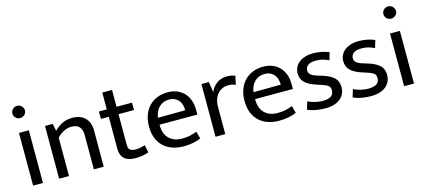

<svg xmlns="http://www.w3.org/2000/svg" viewBox="-56 -1172 3666 1654"><g transform="rotate(-15 1777.5 -345.5)"><path d="M82 0V-470H170V0ZM126 -591Q103 -591 86.5 -606.5Q70 -622 70 -645Q70 -668 86.5 -684Q103 -700 126 -700Q148 -700 165 -684Q182 -668 182 -645Q182 -622 165 -606.5Q148 -591 126 -591Z M402 0H314V-470H383L396 -405Q431 -440 469.5 -458.5Q508 -477 558 -477Q630 -477 671 -436.5Q712 -396 712 -324V0H624V-311Q624 -354 601.5 -379.5Q579 -405 533 -405Q463 -405 402 -342Z M1090 -404H952V-131Q952 -96 969.5 -84Q987 -72 1015 -72Q1035 -72 1059 -76.5Q1083 -81 1101 -87L1115 -20Q1095 -12 1064 -6Q1033 0 999 0Q929 0 897 -30.5Q865 -61 865 -119V-404H795V-470H865V-620H952V-470H1090Z M1607 -225H1270V-221Q1270 -143 1312.5 -101Q1355 -59 1428 -59Q1466 -59 1495.5 -65Q1525 -71 1560 -85L1578 -20Q1549 -7 1509.5 1Q1470 9 1425 9Q1374 9 1329.5 -5Q1285 -19 1251 -48.5Q1217 -78 1197.5 -124Q1178 -170 1178 -234Q1178 -289 1194.5 -334Q1211 -379 1241 -410.5Q1271 -442 1313.5 -459.5Q1356 -477 1409 -477Q1454 -477 1490.5 -462Q1527 -447 1553 -420Q1579 -393 1593 -355Q1607 -317 1607 -271ZM1516 -288Q1516 -314 1509.5 -336.5Q1503 -359 1489.5 -376Q1476 -393 1455 -403Q1434 -413 1404 -413Q1349 -413 1314.5 -378Q1280 -343 1272 -286Z M1709 0V-470H1775L1790 -376Q1807 -421 1846 -449Q1885 -477 1936 -477Q1962 -477 1979 -473Q1996 -469 2010 -463L1993 -386Q1981 -392 1966.5 -396Q1952 -400 1932 -400Q1903 -400 1878.5 -390Q1854 -380 1835.5 -360Q1817 -340 1806.5 -310.5Q1796 -281 1796 -243V0Z M2459 -225H2122V-221Q2122 -143 2164.5 -101Q2207 -59 2280 -59Q2318 -59 2347.5 -65Q2377 -71 2412 -85L2430 -20Q2401 -7 2361.5 1Q2322 9 2277 9Q2226 9 2181.5 -5Q2137 -19 2103 -48.5Q2069 -78 2049.5 -124Q2030 -170 2030 -234Q2030 -289 2046.5 -334Q2063 -379 2093 -410.5Q2123 -442 2165.5 -459.5Q2208 -477 2261 -477Q2306 -477 2342.5 -462Q2379 -447 2405 -420Q2431 -393 2445 -355Q2459 -317 2459 -271ZM2368 -288Q2368 -314 2361.5 -336.5Q2355 -359 2341.5 -376Q2328 -393 2307 -403Q2286 -413 2256 -413Q2201 -413 2166.5 -378Q2132 -343 2124 -286Z M2827 -382Q2794 -398 2767 -404Q2740 -410 2713 -410Q2665 -410 2642 -392.5Q2619 -375 2619 -346Q2619 -325 2635 -309.5Q2651 -294 2702 -279L2732 -270Q2799 -250 2833.5 -218.5Q2868 -187 2868 -133Q2868 -69 2820.5 -30Q2773 9 2688 9Q2643 9 2601.5 1Q2560 -7 2530 -21L2551 -90Q2580 -76 2614 -67.5Q2648 -59 2683 -59Q2728 -59 2754.5 -75Q2781 -91 2781 -128Q2781 -160 2758 -173.5Q2735 -187 2692 -200L2661 -210Q2596 -231 2564.5 -262.5Q2533 -294 2533 -344Q2533 -374 2546 -399Q2559 -424 2581.5 -441Q2604 -458 2635 -467.5Q2666 -477 2703 -477Q2738 -477 2775.5 -470.5Q2813 -464 2847 -449Z M3234 -382Q3201 -398 3174 -404Q3147 -410 3120 -410Q3072 -410 3049 -392.5Q3026 -375 3026 -346Q3026 -325 3042 -309.5Q3058 -294 3109 -279L3139 -270Q3206 -250 3240.5 -218.5Q3275 -187 3275 -133Q3275 -69 3227.5 -30Q3180 9 3095 9Q3050 9 3008.5 1Q2967 -7 2937 -21L2958 -90Q2987 -76 3021 -67.5Q3055 -59 3090 -59Q3135 -59 3161.5 -75Q3188 -91 3188 -128Q3188 -160 3165 -173.5Q3142 -187 3099 -200L3068 -210Q3003 -231 2971.5 -262.5Q2940 -294 2940 -344Q2940 -374 2953 -399Q2966 -424 2988.5 -441Q3011 -458 3042 -467.5Q3073 -477 3110 -477Q3145 -477 3182.5 -470.5Q3220 -464 3254 -449Z M3391 0V-470H3479V0ZM3435 -591Q3412 -591 3395.5 -606.5Q3379 -622 3379 -645Q3379 -668 3395.5 -684Q3412 -700 3435 -700Q3457 -700 3474 -684Q3491 -668 3491 -645Q3491 -622 3474 -606.5Q3457 -591 3435 -591Z"/></g></svg>

Font: Mukta
Style: Regular
Weight: 400
Designer: Girish Dalvi and Yashodeep Gholap
Foundry: Ek Type
Version: Version 2.538;PS 1.001;hotconv 16.6.51;makeotf.lib2.5.65220;